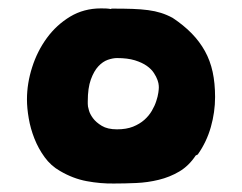

<svg xmlns="http://www.w3.org/2000/svg" viewBox="-20 -703 573 455"><path d="M250 -268.1Q218.3 -267.6 185.5 -273.7Q152.8 -279.8 122.1 -297.9Q100.6 -310.1 85.7 -330.6Q70.8 -351.1 61.5 -374.8Q52.2 -398.4 48.1 -422.6Q43.9 -446.8 43.9 -467.3Q43.9 -505.4 56.2 -543.7Q68.4 -582 91.1 -613Q113.8 -644 146.2 -663.6Q178.7 -683.1 219.2 -683.1Q225.1 -683.1 231.2 -682.9Q237.3 -682.6 242.7 -681.6Q243.7 -682.6 245.4 -682.6Q247.1 -682.6 248 -682.6Q274.4 -682.6 294.4 -681.9Q314.5 -681.2 331.1 -679Q347.7 -676.8 361.6 -672.4Q375.5 -668 389.2 -660.6Q415.5 -643.1 434.3 -623.8Q453.1 -604.5 465.6 -582Q478 -559.6 483.9 -532.7Q489.7 -505.9 489.7 -473.1Q489.7 -437.5 479.7 -402.1Q469.7 -366.7 448.7 -336.9L443.8 -334.5Q427.7 -310.1 405 -296.6Q382.3 -283.2 356.2 -276.9Q330.1 -270.5 302.7 -269.3Q275.4 -268.1 250 -268.1ZM188.5 -450.7Q188.5 -450.2 190.7 -441.7Q192.9 -433.1 200.2 -423.1Q207.5 -413.1 221.2 -404.8Q234.9 -396.5 257.3 -396.5Q279.3 -396.5 295.2 -402.8Q311 -409.2 322 -418.9Q333 -428.7 339.8 -440.4Q346.7 -452.1 350.3 -463.4Q354 -474.6 355.2 -483.2Q356.4 -491.7 356.4 -495.6Q356.4 -495.1 356.2 -500.2Q356 -505.4 353.3 -513.2Q350.6 -521 344.7 -530Q338.9 -539.1 327.9 -546.9Q316.9 -554.7 299.6 -560.1Q282.2 -565.4 257.3 -565.4Q247.6 -565.4 235.6 -561.3Q223.6 -557.1 213.1 -545.9Q202.6 -534.7 195.3 -514.6Q188 -494.6 188 -462.4Q188 -460 188 -457Q188 -454.1 188.5 -450.7Z"/></svg>

Font: Sigmar One
Style: Regular
Weight: 400
Version: Version 1.000